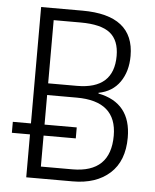

<svg xmlns="http://www.w3.org/2000/svg" viewBox="-52 -758 646 802"><g transform="rotate(5 271.5 -357.0)"><path d="M88 0H283Q381 0 438.5 -52Q496 -104 496 -202Q496 -348 358 -375V-378Q416 -389 447 -433.5Q478 -478 478 -543Q478 -714 261 -714H88V-226H12V-180H88ZM145 -399V-664H258Q344 -664 382 -633.5Q420 -603 420 -538Q420 -399 266 -399ZM145 -50V-180H280V-226H145V-350H269Q437 -350 437 -205Q437 -50 277 -50Z"/></g></svg>

Font: Noto Sans UI SemiCondensed Light
Style: Regular
Weight: 300
Width: 4
Designer: Monotype Design Team
Foundry: Monotype Imaging Inc.
Version: Version 1.901